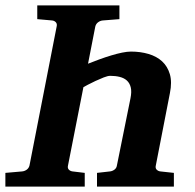

<svg xmlns="http://www.w3.org/2000/svg" viewBox="-35 -691 723 711"><path d="M324.2 0V-50.8L372.1 -56.2Q380.9 -57.1 388.7 -62.7Q396.5 -68.4 397.9 -78.1L448.2 -327.1Q453.1 -351.6 449.2 -367.4Q445.3 -383.3 434.8 -392.8Q424.3 -402.3 408.4 -406.2Q392.6 -410.2 373 -410.2Q364.3 -410.2 349.1 -404.3Q334 -398.4 318.4 -391.1Q302.7 -383.8 290 -377Q277.3 -370.1 273.9 -368.2L216.8 -78.1Q214.4 -68.4 220 -62.7Q225.6 -57.1 233.9 -56.2L278.8 -50.8V0H-15.1V-50.8L46.9 -56.2Q56.2 -57.1 64 -62.7Q71.8 -68.4 74.2 -78.1L174.8 -592.8Q177.2 -602.5 171.9 -608.4Q166.5 -614.3 158.2 -615.2L103 -620.1V-670.9H407.2V-620.1L345.2 -615.2Q335.9 -614.3 328.1 -608.4Q320.3 -602.5 317.9 -592.8L291 -455.1Q311.5 -463.4 333.7 -471.4Q356 -479.5 377 -485.8Q397.9 -492.2 417 -496.1Q436 -500 450.2 -500Q484.9 -500 514.9 -491.2Q544.9 -482.4 565.2 -463.9Q585.4 -445.3 594 -416.3Q602.5 -387.2 594.2 -346.2L542 -78.1Q539.6 -68.4 545.2 -62.7Q550.8 -57.1 559.1 -56.2L608.9 -50.8V0Z"/></svg>

Font: Charis SIL
Style: Bold Italic
Weight: 700
Italic angle: -11°
Foundry: SIL International
Version: Version 4.112